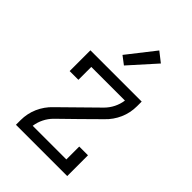

<svg xmlns="http://www.w3.org/2000/svg" viewBox="-224 -854 948 948"><g transform="rotate(45 250.0 -380.0)"><path d="M71 0V-33Q71 -55 75.5 -77Q80 -99 89 -119.5Q98 -140 111 -158.5Q124 -177 140 -192L318 -367Q338 -387 350.5 -412Q363 -437 367 -465H132V-375H71V-520H429V-488Q429 -465 424.5 -443Q420 -421 411 -400.5Q402 -380 389 -361.5Q376 -343 360 -328L271 -240L182 -153Q162 -133 149.5 -108Q137 -83 133 -55H368V-145H429V0ZM241 -584 199 -616 312 -760 363 -720Z"/></g></svg>

Font: Iosevka Curly Slab Light
Style: Regular
Weight: 300
Monospace: yes
Designer: Belleve Invis
Foundry: Belleve Invis
Version: Version 22.1.2; ttfautohint (v1.8.4)